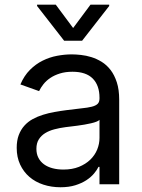

<svg xmlns="http://www.w3.org/2000/svg" viewBox="-20 -784 604 817"><path d="M237.2 12.8Q198.5 12.8 164.4 1.6Q130.3 -9.6 105.3 -31.1Q80.3 -52.6 65.7 -83.8Q51.1 -115.1 51.1 -154.8Q51.1 -186.1 59.8 -209.2Q68.5 -232.2 83.6 -249.1Q98.7 -266 119.1 -277.2Q139.6 -288.4 163 -295.6Q186.4 -302.9 212 -307.5Q237.6 -312.1 262.8 -315.3Q300.1 -320.3 326.7 -323Q353.3 -325.6 370.4 -329.9Q387.4 -334.2 395.4 -342Q403.4 -349.8 403.4 -365.1V-367.9Q403.4 -420.5 374.8 -449.6Q346.2 -478.7 288.4 -478.7Q258.5 -478.7 235.1 -471.4Q211.6 -464.1 194.2 -452.4Q176.8 -440.7 165.1 -426Q153.4 -411.2 146.3 -396.3L66.8 -424.7Q82.7 -462 107.4 -486.7Q132.1 -511.4 161.4 -525.9Q190.7 -540.5 222.7 -546.5Q254.6 -552.6 285.5 -552.6Q302.9 -552.6 324.6 -550.2Q346.2 -547.9 368.6 -541Q391 -534.1 412.5 -521Q433.9 -507.8 450.5 -486.3Q467 -464.8 477.1 -433.8Q487.2 -402.7 487.2 -359.4V0H403.4V-73.9H399.1Q392.8 -60.7 380 -45.5Q367.2 -30.2 347.5 -17.2Q327.8 -4.3 300.4 4.3Q273.1 12.8 237.2 12.8ZM250 -62.5Q287.3 -62.5 315.9 -74Q344.5 -85.6 364 -104.4Q383.5 -123.2 393.5 -147.5Q403.4 -171.9 403.4 -197.4V-274.1Q399.9 -269.9 390.3 -266.2Q380.7 -262.4 367.5 -259.4Q354.4 -256.4 339 -253.7Q323.5 -251.1 308.6 -249.1Q293.7 -247.2 280.5 -245.6Q267.4 -244 258.5 -242.9Q234 -239.7 211.6 -233.8Q189.3 -228 172.2 -217.5Q155.2 -207 145.1 -190.9Q134.9 -174.7 134.9 -150.6Q134.9 -128.9 143.5 -112.4Q152 -95.9 167.4 -84.7Q182.9 -73.5 204 -68Q225.1 -62.5 250 -62.5ZM291.2 -664.8 365.1 -764.2H444.6V-758.5L329.5 -610.8H252.8L137.8 -758.5V-764.2H217.3Z"/></svg>

Font: Fast_Sans-Dotted
Style: Regular
Weight: 400
Version: Version 3.018